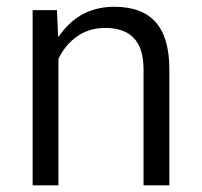

<svg xmlns="http://www.w3.org/2000/svg" viewBox="-20 -558 592 563"><path d="M75.7 -14.6H151.4V-385.3L152.3 -387.2C165 -413.6 183.1 -435.1 206.1 -451.2C229.5 -467.8 256.8 -476.1 287.6 -476.1C325.7 -476.1 354 -466.3 372.6 -446.3C391.1 -426.8 400.4 -397 400.9 -356.9V-14.6H476.6V-356.4C476.1 -479.5 422.9 -538.1 314.9 -538.1C252 -538.1 201.2 -513.7 162.6 -464.8L150.4 -449.2L147 -528.3H75.7Z"/></svg>

Font: Shabnam Light
Style: Regular
Weight: 300
Foundry: DejaVu fonts team - Redesigned by Saber Rastikerdar - Based on Vazir font
Version: Version 5.0.1